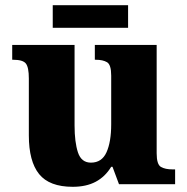

<svg xmlns="http://www.w3.org/2000/svg" viewBox="-20 -709 720 739"><path d="M260 10Q170 10 130.5 -39Q91 -88 91 -188V-407Q91 -450 79.5 -464.5Q68 -479 31 -479H27V-536H267V-226Q267 -162 280 -122.5Q293 -83 330 -83Q372 -83 390 -123Q408 -163 408 -231V-418Q408 -460 392 -469.5Q376 -479 349 -479H345V-536H583V-119Q583 -76 599.5 -66.5Q616 -57 644 -57H654V0H438L413 -67H408Q385 -29 348.5 -9.5Q312 10 260 10ZM183 -602V-689H473V-602Z"/></svg>

Font: Noto Serif Telugu ExtraBold
Style: Regular
Weight: 800
Designer: Jelle Bosma - Monotype Design Team
Foundry: Monotype Imaging Inc.
Version: Version 2.005; ttfautohint (v1.8.4.7-5d5b)